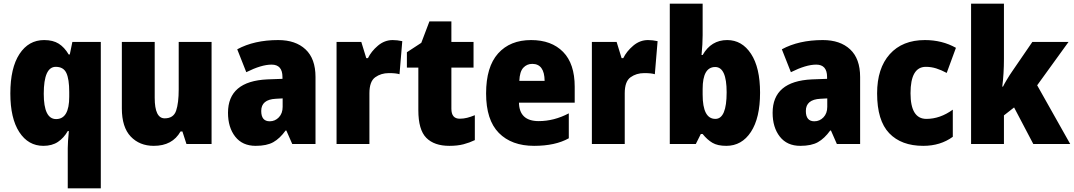

<svg xmlns="http://www.w3.org/2000/svg" viewBox="-20 -780 5817 1040"><path d="M526 240V-553H372L358 -485H352Q329 -524 298 -543.5Q267 -563 219 -563Q135 -563 85.5 -487.5Q36 -412 36 -274Q36 -139 84.5 -64.5Q133 10 215 10Q262 10 294 -11.5Q326 -33 347 -70H353Q347 -10 347 23V240ZM217 -272Q217 -418 282 -418Q324 -418 339.5 -384.5Q355 -351 355 -282V-256Q355 -135 284 -135Q217 -135 217 -272Z M948 -553V-296Q948 -222 934 -180.5Q920 -139 872 -139Q818 -139 818 -250V-553H640V-193Q640 -91 688 -40.5Q736 10 813 10Q914 10 958 -68H968L990 0H1126V-553Z M1511 -201Q1511 -166 1490.5 -144.5Q1470 -123 1441 -123Q1395 -123 1395 -179Q1395 -241 1474 -245L1511 -247ZM1265 -513 1314 -389Q1396 -430 1451 -430Q1510 -430 1510 -363V-353L1428 -350Q1215 -340 1215 -169Q1215 -90 1254 -40Q1293 10 1365 10Q1425 10 1460.5 -10Q1496 -30 1527 -73H1531L1563 0H1689V-363Q1689 -462 1635 -512.5Q1581 -563 1487 -563Q1357 -563 1265 -513Z M1973 -465H1964L1937 -553H1803V0H1981V-275Q1981 -339 2012.5 -361.5Q2044 -384 2086 -384Q2107 -384 2120.5 -382.5Q2134 -381 2144 -378L2159 -557Q2132 -563 2107 -563Q2063 -563 2027 -532.5Q1991 -502 1973 -465Z M2425 -191V-414H2545V-553H2425V-664H2306L2262 -548L2184 -497V-414H2246V-183Q2246 -77 2289 -33.5Q2332 10 2414 10Q2458 10 2490.5 1.5Q2523 -7 2552 -21V-156Q2530 -147 2510.5 -142Q2491 -137 2470 -137Q2425 -137 2425 -191Z M2613 -274Q2613 -130 2682 -60Q2751 10 2873 10Q2988 10 3061 -31V-166Q2981 -124 2898 -124Q2793 -124 2791 -224H3093V-310Q3093 -435 3030 -499Q2967 -563 2857 -563Q2743 -563 2678 -490.5Q2613 -418 2613 -274ZM2930 -342H2793Q2795 -392 2814.5 -413Q2834 -434 2863 -434Q2929 -434 2930 -342Z M3356 -465H3347L3320 -553H3186V0H3364V-275Q3364 -339 3395.5 -361.5Q3427 -384 3469 -384Q3490 -384 3503.5 -382.5Q3517 -381 3527 -378L3542 -557Q3515 -563 3490 -563Q3446 -563 3410 -532.5Q3374 -502 3356 -465Z M3608 -760V0H3749L3776 -54H3786Q3811 -23 3839 -6.5Q3867 10 3914 10Q3998 10 4047.5 -65.5Q4097 -141 4097 -278Q4097 -414 4048 -488.5Q3999 -563 3919 -563Q3832 -563 3786 -482H3780Q3783 -513 3784.5 -539.5Q3786 -566 3786 -589V-760ZM3916 -280Q3916 -136 3855 -136Q3786 -136 3786 -268V-298Q3786 -417 3854 -417Q3916 -417 3916 -280Z M4461 -201Q4461 -166 4440.5 -144.5Q4420 -123 4391 -123Q4345 -123 4345 -179Q4345 -241 4424 -245L4461 -247ZM4215 -513 4264 -389Q4346 -430 4401 -430Q4460 -430 4460 -363V-353L4378 -350Q4165 -340 4165 -169Q4165 -90 4204 -40Q4243 10 4315 10Q4375 10 4410.5 -10Q4446 -30 4477 -73H4481L4513 0H4639V-363Q4639 -462 4585 -512.5Q4531 -563 4437 -563Q4307 -563 4215 -513Z M5141 -39V-186Q5072 -136 4998 -136Q4912 -136 4912 -275Q4912 -418 4995 -418Q5024 -418 5051 -409.5Q5078 -401 5108 -385L5158 -521Q5083 -563 4990 -563Q4868 -563 4799.5 -486.5Q4731 -410 4731 -274Q4731 -127 4796.5 -58.5Q4862 10 4981 10Q5074 10 5141 -39Z M5240 -760V0H5418V-155L5473 -198L5577 0H5777L5598 -318L5768 -553H5572L5463 -394Q5449 -374 5433.5 -348Q5418 -322 5413 -311H5409Q5418 -381 5418 -461V-760Z"/></svg>

Font: Noto Sans UI SemiCondensed Black
Style: Regular
Weight: 900
Width: 4
Designer: Monotype Design Team
Foundry: Monotype Imaging Inc.
Version: 1.001